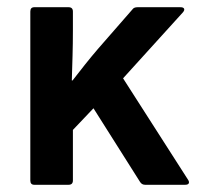

<svg xmlns="http://www.w3.org/2000/svg" viewBox="-20 -512 556 532"><path d="M75 0Q64 0 64 -12V-480Q64 -492 75 -492H170Q182 -492 182 -480V-427Q182 -392 181 -357.5Q180 -323 179 -289H181Q198 -311 215.5 -333Q233 -355 251 -376L347 -486Q351 -492 361 -492H480Q488 -492 490 -488Q492 -484 487 -478L321 -295L501 -14Q505 -8 503 -4Q501 0 493 0H382Q373 0 368 -8L239 -212L182 -152V-12Q182 0 170 0Z"/></svg>

Font: Sofia Sans
Style: Bold
Weight: 700
Designer: Botio Nikoltchev, Ani Petrova
Foundry: lettersoup
Version: Version 4.100; ttfautohint (v1.8.4.7-5d5b)